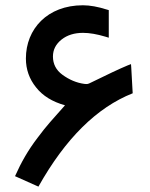

<svg xmlns="http://www.w3.org/2000/svg" viewBox="-20 -674 559 717"><path d="M76.7 -455.6C76.7 -415 89.4 -378.9 114.7 -347.7C139.6 -315.9 175.8 -293.9 222.7 -280.8C199.7 -254.9 181.2 -233.9 167 -217.8C152.8 -201.7 137.2 -182.1 120.1 -159.2C85.4 -113.8 59.6 -68.8 36.1 -16.1L44.9 -12.2L114.7 19L123.5 22.9C224.1 -156.2 341.3 -272.5 475.6 -325.7L475.1 -333L470.2 -420.9L469.2 -434.6L456.5 -429.7C427.2 -417.5 381.3 -396 318.8 -365.2C308.6 -359.9 305.7 -359.4 294.4 -360.8C266.1 -364.7 238.8 -376 212.9 -395C189.5 -412.1 177.7 -435.1 177.7 -462.9C177.7 -488.3 188.5 -509.3 210 -526.4C231 -543 257.8 -551.3 290 -551.3C314.5 -551.3 342.3 -546.4 373.5 -537.1L386.2 -533.2V-546.4V-628.9V-636.2L379.4 -638.2C345.7 -648.9 315.9 -654.3 289.6 -654.3C157.2 -654.3 76.7 -565.9 76.7 -455.6Z"/></svg>

Font: Samim Medium
Style: Regular
Weight: 500
Foundry: DejaVu fonts team - Redesigned by Saber Rastikerdar
Version: Version 4.0.5